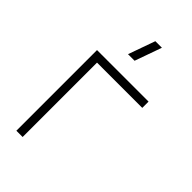

<svg xmlns="http://www.w3.org/2000/svg" viewBox="-234 -837 909 909"><g transform="rotate(45 220.0 -382.5)"><path d="M231.5 -630H187.5L235.5 -765H279.5ZM70 0V-540H415V-498H112V0Z"/></g></svg>

Font: Vela Sans ExtLt
Style: Regular
Weight: 200
Designer: Principal design: Mikhail Sharanda - project Manrope.
Design modification: Ravid Balaliev
Foundry: Mikhail Sharanda
Version: Version 1.001